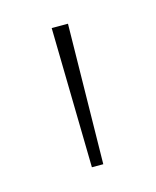

<svg xmlns="http://www.w3.org/2000/svg" viewBox="-55 -756 278 342"><g transform="rotate(-15 84.0 -585.0)"><path d="M100 -714H70L75 -456H96Z"/></g></svg>

Font: Noto Sans Gujarati SemiCondensed Thin
Style: Regular
Weight: 100
Width: 4
Designer: Jelle Bosma - Monotype Design Team, Universal Thirst
Foundry: Monotype Imaging Inc.
Version: Version 2.106